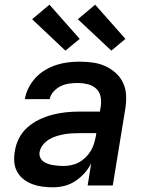

<svg xmlns="http://www.w3.org/2000/svg" viewBox="-20 -791 640 819"><path d="M206 8Q183 8 160.5 5Q138 2 118 -5.5Q98 -13 81 -26Q64 -39 53.5 -58Q43 -77 41 -99Q39 -121 43 -144Q47 -173 60.5 -200Q74 -227 97 -247.5Q120 -268 147.5 -281Q175 -294 203.5 -301.5Q232 -309 261 -312Q290 -315 318 -315H406L410 -339Q413 -361 408.5 -381Q404 -401 389 -414Q374 -427 353.5 -432Q333 -437 312 -437Q294 -437 275.5 -434.5Q257 -432 240 -424Q223 -416 209 -401Q195 -386 192 -368H86Q90 -393 102 -416.5Q114 -440 132 -459.5Q150 -479 173 -492.5Q196 -506 220.5 -514Q245 -522 270 -525Q295 -528 319 -528Q349 -528 377 -524Q405 -520 430 -508.5Q455 -497 475 -478.5Q495 -460 506 -435.5Q517 -411 518 -382Q519 -353 514 -324L461 0H354L369 -95Q358 -72 340.5 -52.5Q323 -33 301 -18.5Q279 -4 254.5 2Q230 8 206 8ZM250 -83Q266 -83 283.5 -86.5Q301 -90 316 -98Q331 -106 344.5 -119Q358 -132 367 -147Q376 -162 381 -178.5Q386 -195 389 -211L391 -223H318Q302 -223 285 -222Q268 -221 252 -218Q236 -215 220 -210Q204 -205 189 -196Q174 -187 163 -173Q152 -159 149 -143Q147 -131 151 -120.5Q155 -110 163.5 -103.5Q172 -97 182.5 -93Q193 -89 204.5 -87Q216 -85 227 -84Q238 -83 250 -83ZM455 -575 312 -709 386 -771 515 -625ZM259 -575 117 -709 191 -771 320 -625Z"/></svg>

Font: Iosevka SmBd Ex Obl
Style: Regular
Weight: 600
Width: 7
Italic angle: -9°
Monospace: yes
Designer: Belleve Invis
Foundry: Belleve Invis
Version: Version 32.5.0; ttfautohint (v1.8.4)